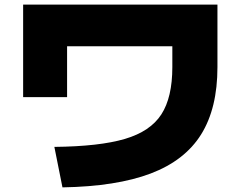

<svg xmlns="http://www.w3.org/2000/svg" viewBox="-20 -760 1040 830"><path d="M725 -470V-560H270V-340H80V-740H920V-470Q920 -292 849.5 -179Q779 -66 631.5 -10Q484 46 250 50L215 -125Q410 -127 520 -159.5Q630 -192 677.5 -265.5Q725 -339 725 -470Z"/></svg>

Font: Enso Black
Style: Regular
Weight: 900
Designer: Coji Morishita
Foundry: UNDERFOREST DESIGN
Version: Version 1.000